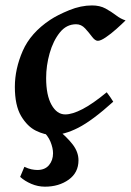

<svg xmlns="http://www.w3.org/2000/svg" viewBox="-20 -477 482 707"><path d="M442.4 -401.9Q428.7 -388.2 408.7 -370.4Q388.7 -352.5 369.6 -339.6Q350.6 -326.7 340.3 -326.7Q330.1 -326.7 318.8 -341.8Q307.6 -356.9 293.5 -372.3Q279.3 -387.7 260.3 -387.7Q224.6 -387.7 200.2 -357.2Q175.8 -326.7 162.8 -281Q149.9 -235.4 149.9 -189.5Q149.9 -126.5 169.7 -91.1Q189.5 -55.7 220.2 -55.7Q246.1 -55.7 283.4 -75Q320.8 -94.2 373 -137.2Q377 -132.3 386 -119.4Q395 -106.4 397 -102.5Q320.3 -33.2 268.3 -6.6Q216.3 20 172.4 20Q144.5 20 112.5 4.4Q80.6 -11.2 57.6 -50Q34.7 -88.9 34.7 -157.2Q34.7 -223.1 63.7 -289.6Q92.8 -356 164.6 -403.8Q191.9 -421.9 234.9 -439.5Q277.8 -457 318.8 -457Q347.7 -457 368.7 -445.6Q389.6 -434.1 407.2 -420.7Q424.8 -407.2 442.4 -401.9ZM54.2 174.3 69.8 137.2Q84 144 95.9 146.5Q107.9 148.9 117.7 148.9Q145.5 148.9 160.4 131.1Q175.3 113.3 175.3 87.4Q175.3 68.4 166 45.2Q156.7 22 134.8 2.9L185.1 -6.3Q227.1 27.8 248 55.4Q269 83 269 113.3Q269 158.7 232.9 184.6Q196.8 210.4 145.5 210.4Q119.6 210.4 95.2 200Q70.8 189.5 54.2 174.3Z"/></svg>

Font: Gentium Plus
Style: Bold Italic
Weight: 700
Italic angle: -8°
Designer: Victor Gaultney, Annie Olsen, Iska Routamaa, Becca Hirsbrunner
Foundry: SIL International
Version: Version 6.101